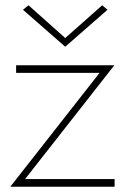

<svg xmlns="http://www.w3.org/2000/svg" viewBox="-20 -707 479 727"><path d="M227 -563 88 -687 67 -670 227 -530 387 -670 367 -687ZM357 -431 19 0H414V-29H75L413 -460H41V-431Z"/></svg>

Font: Jost ExtraLight
Style: Regular
Weight: 250
Version: Version 3.710